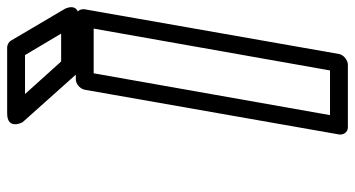

<svg xmlns="http://www.w3.org/2000/svg" viewBox="-248 -720 993 537"><g transform="rotate(-90 248.5 -451.5)"><path d="M320 -25H195L312 -686H437ZM336 25C347 25 363 15 366 0L491 -711C493 -722 486 -736 471 -736H295C284 -736 269 -726 266 -711L141 0C139 11 146 25 161 25ZM423 -777H345L254 -878H363ZM465 -727C514 -727 492 -767 492 -767L403 -918C400 -923 392 -928 384 -928H200C152 -928 175 -885 175 -885L310 -734C313 -731 320 -727 326 -727Z"/></g></svg>

Font: Asimov
Style: XWidOuIt
Weight: 500
Designer: Google
Version: Version 2.000980; 2014